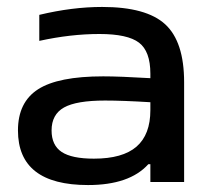

<svg xmlns="http://www.w3.org/2000/svg" viewBox="-20 -529 595 558"><path d="M276.9 -508.8Q405.3 -508.8 460.2 -458.3Q515.1 -407.7 515.1 -290V0H417V-51.8H411.1Q356.4 8.8 235.8 8.8Q32.2 8.8 32.2 -149.9Q32.2 -231.9 90.6 -269.5Q148.9 -307.1 279.8 -307.1Q327.6 -307.1 417 -301.8V-314.9Q417 -379.9 384 -405Q351.1 -430.2 269 -430.2Q185.5 -430.2 94.2 -410.2V-485.8Q189.9 -508.8 276.9 -508.8ZM129.9 -149.9Q129.9 -106.9 159.2 -87.4Q188.5 -67.9 252.9 -67.9Q336.4 -67.9 376.7 -102.8Q417 -137.7 417 -209V-231.9Q337.4 -236.8 285.2 -236.8Q202.1 -236.8 166 -216.6Q129.9 -196.3 129.9 -149.9Z"/></svg>

Font: LT Wave
Style: Regular
Weight: 400
Designer: Daniel Lyons
Version: Version 2.5 (Glyphs App)